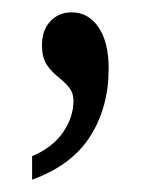

<svg xmlns="http://www.w3.org/2000/svg" viewBox="-20 -137 247 311"><path d="M32 116Q65 102 82 77.5Q99 53 99 26Q99 15 93.5 7Q88 -1 77 -10Q63 -21 55.5 -32.5Q48 -44 48 -64Q48 -88 61.5 -102.5Q75 -117 96 -117Q123 -117 139.5 -93Q156 -69 156 -26Q156 37 126 84Q96 131 32 154Z"/></svg>

Font: Noto Serif Cond
Style: Regular
Weight: 400
Width: 3
Designer: Monotype Design Team
Foundry: Monotype Imaging Inc.
Version: Version 1.001